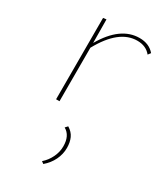

<svg xmlns="http://www.w3.org/2000/svg" viewBox="-172 -485 717 830"><g transform="rotate(30 186.0 -70.0)"><path d="M349 -378 339 -365Q315 -395 271 -395Q180 -395 110 -267V0H93V-406L109 -408L110 -291Q179 -410 274 -410Q322 -410 349 -378ZM239 159Q239 190 225 219Q211 248 185 270L174 262Q196 243 209 216Q222 189 222 161Q222 107 186 87L197 75Q220 89 229.5 110Q239 131 239 159Z"/></g></svg>

Font: Ysabeau Infant Thin
Style: Regular
Weight: 200
Designer: Christian Thalmann (Catharsis Fonts)
Version: Version 0.003